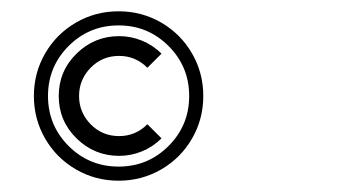

<svg xmlns="http://www.w3.org/2000/svg" viewBox="-20 -670 630 340"><path d="M191 -606Q212 -606 231.5 -598Q251 -590 266 -575L241 -550Q220 -571 191 -571Q161 -571 140.5 -550Q120 -529 120 -500Q120 -471 140.5 -450Q161 -429 191 -429Q220 -429 241 -450L266 -425Q251 -410 231.5 -402Q212 -394 191 -394Q147 -394 115.5 -425Q84 -456 84 -500Q84 -544 115.5 -575Q147 -606 191 -606ZM190 -650Q231 -650 265.5 -630Q300 -610 320 -575.5Q340 -541 340 -500Q340 -459 320 -424.5Q300 -390 265.5 -370Q231 -350 190 -350Q149 -350 114.5 -370Q80 -390 60 -424.5Q40 -459 40 -500Q40 -541 60 -575.5Q80 -610 114.5 -630Q149 -650 190 -650ZM190 -375Q242 -375 278.5 -411.5Q315 -448 315 -500Q315 -552 278.5 -588.5Q242 -625 190 -625Q138 -625 101.5 -588.5Q65 -552 65 -500Q65 -448 101.5 -411.5Q138 -375 190 -375Z"/></svg>

Font: SB Skate blade
Style: Regular
Weight: 400
Designer: Valerio Brotto (Silverblur_type)
Version: Version 1.003